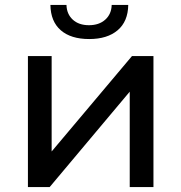

<svg xmlns="http://www.w3.org/2000/svg" viewBox="-20 -757 734 777"><path d="M93 -530V0H181L505 -386V0H601V-530H514L189 -144V-530ZM226 -634.5C253.3 -610.8 291.7 -599 341 -599C389.7 -599 428 -610.8 456 -634.5C484 -658.2 498.3 -692.3 499 -737H432C431.3 -712.3 422.7 -692.5 406 -677.5C389.3 -662.5 367.3 -655 340 -655C312.7 -655 290.8 -662.5 274.5 -677.5C258.2 -692.5 249.7 -712.3 249 -737H184C184.7 -692.3 198.7 -658.2 226 -634.5Z"/></svg>

Font: Rookery
Style: Regular
Weight: 400
Designer: Ryan Kimball / Julieta Ulanovsky
Foundry: Motorola Mobility LLC.
Version: Version 1.0